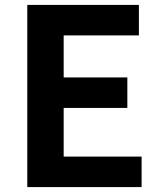

<svg xmlns="http://www.w3.org/2000/svg" viewBox="-20 -761 655 781"><path d="M91 0H556V-124H239V-322H498V-446H239V-617H545V-741H91Z"/></svg>

Font: Noto Sans JP
Style: Bold
Weight: 700
Designer: Ryoko NISHIZUKA 西塚涼子 (kana, bopomofo & ideographs); Paul D. Hunt (Latin, Greek & Cyrillic); Sandoll Communications 산돌커뮤니
Foundry: Adobe
Version: Version 2.004;hotconv 1.0.118;makeotfexe 2.5.65603